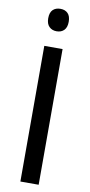

<svg xmlns="http://www.w3.org/2000/svg" viewBox="-101 -956 465 995"><g transform="rotate(10 131.5 -458.5)"><path d="M83.5 0V-713.9H179.7V0ZM132.8 -917.5Q157.7 -917.5 172.1 -902.8Q186.5 -888.2 186.5 -858.4Q186.5 -829.1 171.9 -814.2Q157.2 -799.3 132.8 -799.3Q108.9 -799.3 93.8 -814.2Q78.6 -829.1 78.6 -858.4Q78.6 -888.7 93.3 -903.1Q107.9 -917.5 132.8 -917.5Z"/></g></svg>

Font: Open Sans SemiCondensed Medium
Style: Regular
Weight: 500
Width: 4
Designer: Monotype Design Team
Foundry: Monotype Imaging Inc.
Version: Version 3.000